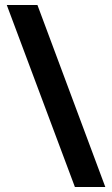

<svg xmlns="http://www.w3.org/2000/svg" viewBox="-20 -739 447 764"><path d="M129 -719H7L278 5H399Z"/></svg>

Font: Noto Sans Ethiopic Condensed
Style: Bold
Weight: 700
Width: 3
Designer: Monotype Design Team
Foundry: Monotype Imaging Inc.
Version: Version 2.102